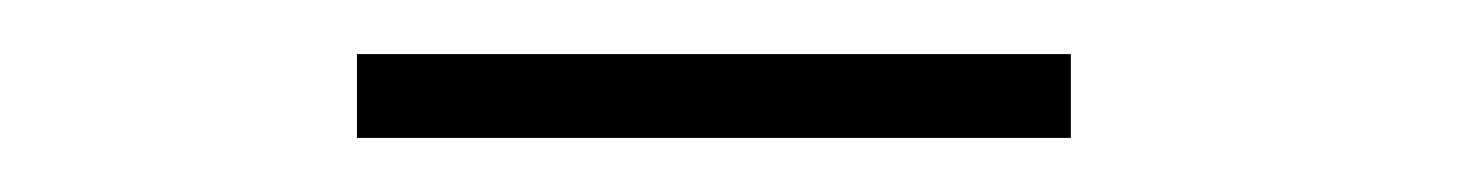

<svg xmlns="http://www.w3.org/2000/svg" viewBox="-20 -689 540 71"><path d="M112 -638V-669H376V-638Z"/></svg>

Font: Xanh Mono
Style: Regular
Weight: 400
Monospace: yes
Designer: Lam Bao, Duy Dao
Foundry: Yellow Type Foundry
Version: Version 3.101; ttfautohint (v1.8.3)